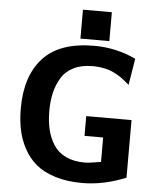

<svg xmlns="http://www.w3.org/2000/svg" viewBox="-61 -954 851 1026"><g transform="rotate(5 365.0 -440.5)"><path d="M342 -747V-902H497V-747ZM57 -348Q57 -522 145.5 -618.5Q234 -715 419 -715Q538 -715 643 -665L620 -523Q617 -525 602.5 -537.5Q588 -550 573.5 -560Q559 -570 536.5 -581.5Q514 -593 484 -599.5Q454 -606 420 -606Q360 -606 317.5 -584.5Q275 -563 252.5 -525Q230 -487 220 -443.5Q210 -400 210 -348Q210 -293 220.5 -248.5Q231 -204 254.5 -167Q278 -130 320.5 -109.5Q363 -89 422 -89Q444 -89 474 -94.5Q504 -100 509 -100V-231H409V-337H652V-28Q533 21 418 21Q336 21 272.5 1Q209 -19 169 -53Q129 -87 103.5 -135Q78 -183 67.5 -235Q57 -287 57 -348Z"/></g></svg>

Font: Coval
Style: Heavy
Weight: 900
Foundry: Context Ltd
Version: Version 001.000